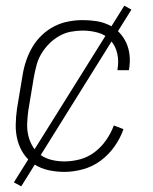

<svg xmlns="http://www.w3.org/2000/svg" viewBox="-20 -599 540 678"><path d="M207 8Q179 8 151.5 2Q124 -4 101.5 -18.5Q79 -33 64 -55Q49 -77 42 -103.5Q35 -130 35.5 -158.5Q36 -187 40 -215L60 -335Q64 -360 72.5 -385Q81 -410 94.5 -433Q108 -456 128 -475Q148 -494 171.5 -506Q195 -518 221 -523Q247 -528 271 -528Q296 -528 319.5 -524.5Q343 -521 364 -511Q385 -501 400.5 -485Q416 -469 425.5 -448.5Q435 -428 437.5 -404Q440 -380 436 -356L435 -351H395V-355Q400 -383 394 -410Q388 -437 370.5 -456.5Q353 -476 326.5 -483.5Q300 -491 272 -491Q251 -491 230 -487Q209 -483 189.5 -472Q170 -461 154 -445Q138 -429 126.5 -410Q115 -391 109.5 -370.5Q104 -350 100 -329L80 -209Q77 -187 76 -164Q75 -141 80 -120Q85 -99 96 -81Q107 -63 124.5 -51Q142 -39 163.5 -34Q185 -29 208 -29Q235 -29 263 -36.5Q291 -44 314.5 -62Q338 -80 355 -104.5Q372 -129 382 -156L416 -143Q405 -111 384.5 -82Q364 -53 336 -32Q308 -11 274 -1.5Q240 8 207 8ZM55 59 29 45 419 -579 444 -565Z"/></svg>

Font: Iosevka SS18 Extralight
Style: Italic
Weight: 200
Italic angle: -9°
Monospace: yes
Designer: Belleve Invis
Foundry: Belleve Invis
Version: Version 25.1.1; ttfautohint (v1.8.4)